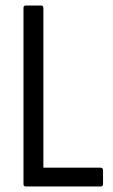

<svg xmlns="http://www.w3.org/2000/svg" viewBox="-20 -675 410 695"><path d="M73 0Q65 0 65 -9V-646Q65 -655 73 -655H129Q137 -655 137 -646V-68H344Q353 -68 353 -58V-9Q353 0 344 0Z"/></svg>

Font: Sofia Sans Cond
Style: Regular
Weight: 400
Width: 3
Designer: Botio Nikoltchev, Ani Petrova
Foundry: lettersoup
Version: Version 4.100; ttfautohint (v1.8.3)